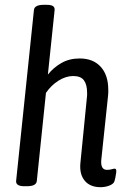

<svg xmlns="http://www.w3.org/2000/svg" viewBox="-20 -772 525 798"><path d="M398 6Q355 6 332.5 -20.5Q310 -47 314 -93L341 -365Q342 -371 342 -376.5Q342 -382 342 -387Q342 -420 329 -438Q316 -456 284 -456Q254 -456 223.5 -437Q193 -418 171 -386L133 -20Q131 2 92 2H82Q62 2 54 -4Q46 -10 47 -20L121 -730Q123 -752 162 -752H173Q193 -752 200.5 -746.5Q208 -741 207 -730L179 -462Q202 -491 235 -510Q268 -529 311 -529Q367 -529 398.5 -494.5Q430 -460 430 -399Q430 -393 430 -386.5Q430 -380 429 -373L401 -108Q397 -66 425 -66Q436 -66 444 -68.5Q452 -71 457 -71Q465 -71 463 -55Q462 -46 459.5 -34Q457 -22 455 -17Q451 -7 434 -0.5Q417 6 398 6Z"/></svg>

Font: Asap Condensed Condensed Regular
Style: Italic
Weight: 400
Width: 3
Italic angle: -6°
Designer: Pablo Cosgaya
Foundry: Omnibus-Type
Version: Version 3.001; ttfautohint (v1.8.4.7-5d5b)